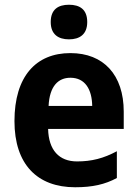

<svg xmlns="http://www.w3.org/2000/svg" viewBox="-20 -780 580 810"><path d="M271 -760C225 -760 194 -740 194 -687C194 -635 226 -614 271 -614C316 -614 348 -635 348 -687C348 -740 317 -760 271 -760ZM277 -556C132 -556 41 -458 41 -269C41 -87 137 10 297 10C370 10 423 -2 473 -29V-142C417 -112 367 -99 305 -99C229 -99 185 -147 183 -236H502V-309C502 -464 417 -556 277 -556ZM277 -452C339 -452 368 -403 369 -333H185C189 -417 226 -452 277 -452Z"/></svg>

Font: Noto Sans Malayalam SemiCondensed
Style: Bold
Weight: 700
Width: 4
Designer: Jelle Bosma - Monotype Design Team
Foundry: Monotype Imaging Inc.
Version: Version 2.104